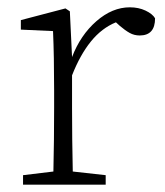

<svg xmlns="http://www.w3.org/2000/svg" viewBox="-20 -505 451 525"><path d="M43 0V-26L126 -36Q127 -74 127.5 -123.5Q128 -173 128 -210V-258Q128 -351 125 -420L37 -424V-450L159 -482L171 -474L177 -349Q200 -409 243.5 -447Q287 -485 335 -485Q359 -485 378 -476Q397 -467 404 -455Q404 -408 362 -408Q347 -408 334.5 -415Q322 -422 308 -434L297 -444Q258 -428 228.5 -391.5Q199 -355 177 -299V-210Q177 -173 177.5 -123.5Q178 -74 179 -36L269 -26V0Z"/></svg>

Font: Source Serif Pro Light
Style: Regular
Weight: 300
Designer: Frank Grießhammer
Foundry: Adobe Systems Incorporated
Version: Version 3.001;hotconv 1.0.111;makeotfexe 2.5.65597